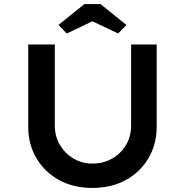

<svg xmlns="http://www.w3.org/2000/svg" viewBox="-20 -920 911 946"><path d="M435 6Q342 6 271 -33Q200 -72 159.5 -140.5Q119 -209 119 -295V-701H250V-302Q250 -248 275 -206Q300 -164 342 -139Q384 -114 435 -114Q490 -114 533 -139Q576 -164 601 -206Q626 -248 626 -302V-701H752V-295Q752 -209 711.5 -140.5Q671 -72 600 -33Q529 6 435 6ZM309 -755 268 -797 396 -900H475L603 -797L562 -755L421 -822H450Z"/></svg>

Font: Lexend Exa Medium
Style: Regular
Weight: 500
Designer: Bonnie Shaver-Troup, Thomas Jockin
Foundry: Lexend
Version: Version 1.007